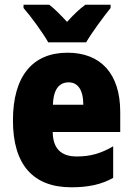

<svg xmlns="http://www.w3.org/2000/svg" viewBox="-20 -786 563 816"><path d="M185 -606H346C370 -647 420 -715 450 -752V-766H343C319 -749 294 -725 265 -693C236 -724 213 -748 189 -766H80V-752C110 -718 164 -644 185 -606ZM267 -562C119 -562 35 -463 35 -274C35 -86 121 10 283 10C356 10 411 -2 461 -30V-164C407 -133 363 -121 306 -121C238 -121 205 -156 204 -225H491V-310C491 -474 407 -562 267 -562ZM272 -436C310 -436 334 -405 334 -341H205C207 -410 234 -436 272 -436Z"/></svg>

Font: Noto Sans Devanagari Condensed Black
Style: Regular
Weight: 900
Width: 3
Designer: Jelle Bosma - Monotype Design Team
Foundry: Monotype Imaging Inc.
Version: Version 2.004